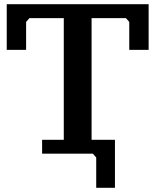

<svg xmlns="http://www.w3.org/2000/svg" viewBox="-20 -725 738 912"><path d="M526 167H437V23L421 5H180V-61H283V-639H120L104 -621V-488H12V-705H686V-488H594V-621L578 -639H415V-61H526Z"/></svg>

Font: PT Serif Caption
Style: Semibold
Weight: 600
Designer: A.Korolkova, O.Umpeleva, V.Yefimov
Foundry: ParaType Ltd
Version: Version 1.00;May 2, 2020;FontCreator 12.0.0.2544 64-bit